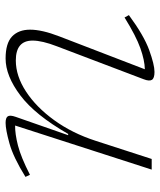

<svg xmlns="http://www.w3.org/2000/svg" viewBox="37 -599 572 686"><g transform="rotate(90 323.0 -256.0)"><path d="M397.5 -26 463 -213.5H458.5Q391 -95.5 321 -42.8Q251 10 189 10Q134.5 10 110.2 -13.2Q86 -36.5 86 -77.5Q86 -120 110 -182L227.5 -487.5Q196 -487 152.2 -471.5Q108.5 -456 42.5 -415L34 -430.5Q106.5 -484 158.8 -503Q211 -522 237 -522Q259.5 -522 265.2 -512.8Q271 -503.5 263 -483L145.5 -173.5Q125 -120.5 125 -86.5Q125 -26.5 196 -26.5Q251.5 -26.5 307.2 -63Q363 -99.5 409.5 -163.8Q456 -228 483 -311.5L548 -512H586L428.5 -24Q458 -23.5 500 -34.2Q542 -45 604.5 -77L612 -61Q542 -17.5 492.5 -3.8Q443 10 419 10Q400.5 10 395.5 2Q390.5 -6 397.5 -26Z"/></g></svg>

Font: Newsreader Caption ExtraLight
Style: Italic
Weight: 275
Italic angle: -17°
Designer: Hugues Gentile
Foundry: Production Type
Version: Version 1.001